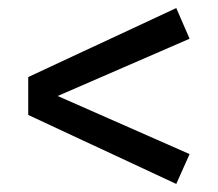

<svg xmlns="http://www.w3.org/2000/svg" viewBox="-20 -571 540 476"><path d="M450 -475 123 -333 450 -189 417 -115 50 -286V-380L417 -551Z"/></svg>

Font: Wolseley Sans
Style: Regular
Weight: 400
Designer: Carrois Corporate & Edenspiekermann AG
Foundry: Carrois Corporate GbR & Edenspiekermann AG
Version: Version 4.202